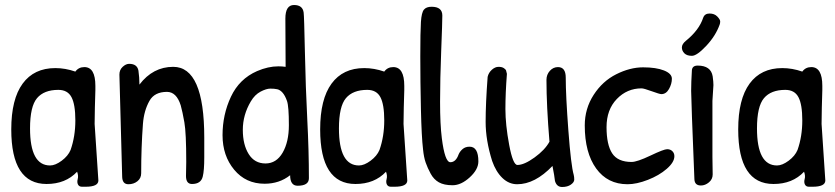

<svg xmlns="http://www.w3.org/2000/svg" viewBox="-20 -735 3336 767"><path d="M317 -467Q361 -467 361 -392Q361 -384 361 -375L359 -305Q358 -272 358 -240L373 -14Q373 11 322 11Q319 11 307.5 11Q296 11 291.5 2Q287 -7 290.5 -20Q294 -33 288 -49Q242 0 166 0Q25 0 25 -218Q25 -339 70.5 -401Q116 -463 201 -463Q241 -463 281 -449Q294 -467 317 -467ZM213 -376Q156 -376 128 -343Q100 -310 100 -222Q100 -74 180 -74Q201 -74 226.5 -93Q252 -112 262 -136Q281 -190 281 -254Q281 -318 265.5 -347Q250 -376 213 -376Z M468 -31 457 -437Q457 -456 470 -468Q483 -480 496 -480Q528 -480 533 -453Q537 -426 537 -397Q591 -468 672 -468Q796 -468 796 -185Q796 -159 796 -106.5Q796 -54 790 -30Q783 0 747 0Q723 0 723 -32L724 -88Q724 -204 716.5 -246.5Q709 -289 702 -314Q685 -368 647 -368Q597 -368 577 -332Q555 -293 551 -240Q544 -147 544 -43Q544 -23 529 -11Q514 1 493 1Q468 1 468 -31Z M1121 -468 1120 -661Q1120 -715 1154.5 -715Q1189 -715 1193 -685Q1195 -672 1198 -528Q1201 -384 1207.5 -258Q1214 -132 1214 -23Q1214 7 1169 7Q1139 7 1139 -35Q1096 -1 1037 -1Q962 -1 915.5 -57Q869 -113 869 -195Q869 -277 902.5 -348.5Q936 -420 1007 -451Q1051 -470 1092 -470Q1107 -470 1121 -468ZM982 -330Q950 -276 950 -216.5Q950 -157 973.5 -119.5Q997 -82 1040.5 -82Q1084 -82 1109 -125Q1134 -168 1134 -235Q1134 -310 1126.5 -331.5Q1119 -353 1109 -364.5Q1099 -376 1087.5 -378.5Q1076 -381 1060 -381Q1044 -381 1021 -369Q998 -357 982 -330Z M1551 -467Q1595 -467 1595 -392Q1595 -384 1595 -375L1593 -305Q1592 -272 1592 -240L1607 -14Q1607 11 1556 11Q1553 11 1541.5 11Q1530 11 1525.5 2Q1521 -7 1524.5 -20Q1528 -33 1522 -49Q1476 0 1400 0Q1259 0 1259 -218Q1259 -339 1304.5 -401Q1350 -463 1435 -463Q1475 -463 1515 -449Q1528 -467 1551 -467ZM1447 -376Q1390 -376 1362 -343Q1334 -310 1334 -222Q1334 -74 1414 -74Q1435 -74 1460.5 -93Q1486 -112 1496 -136Q1515 -190 1515 -254Q1515 -318 1499.5 -347Q1484 -376 1447 -376Z M1704 -708Q1747 -708 1747 -673Q1747 -646 1742.5 -532Q1738 -418 1738 -328Q1738 -238 1745 -183Q1757 -87 1779 -87Q1801 -87 1812 -118Q1817 -130 1828 -139.5Q1839 -149 1856 -149Q1891 -149 1891 -90Q1891 -58 1856.5 -26.5Q1822 5 1788 5Q1754 5 1733.5 -6.5Q1713 -18 1700.5 -41Q1688 -64 1680.5 -85.5Q1673 -107 1670 -138Q1664 -188 1661.5 -298.5Q1659 -409 1659 -509.5Q1659 -610 1661.5 -647.5Q1664 -685 1673.5 -696.5Q1683 -708 1704 -708Z M2005 -440Q1999 -362 1999 -299.5Q1999 -237 2014 -156.5Q2029 -76 2047 -76Q2074 -76 2115.5 -106Q2157 -136 2175 -169Q2163 -313 2163 -416Q2163 -437 2176.5 -452Q2190 -467 2209 -467Q2240 -467 2240 -425Q2240 -354 2250.5 -214Q2261 -74 2272 -36Q2274 -28 2274 -17.5Q2274 -7 2260.5 2.5Q2247 12 2225.5 12Q2204 12 2197 -12Q2195 -32 2187 -72Q2117 1 2046 1Q2013 1 1987 -24Q1961 -49 1946 -92Q1920 -175 1920 -248Q1920 -321 1928 -428Q1932 -445 1945 -456.5Q1958 -468 1971.5 -468Q1985 -468 1992.5 -463Q2000 -458 2001.5 -454Q2003 -450 2005 -440Z M2622 -359Q2615 -359 2583.5 -370.5Q2552 -382 2543 -382Q2485 -382 2444 -339.5Q2403 -297 2403 -227Q2403 -157 2425.5 -122.5Q2448 -88 2503 -88Q2525 -88 2578.5 -113.5Q2632 -139 2645 -139Q2658 -139 2666 -131Q2674 -123 2674 -111Q2674 -87 2643.5 -60.5Q2613 -34 2568 -16.5Q2523 1 2487 1Q2407 1 2361.5 -62Q2316 -125 2316 -234Q2316 -301 2351.5 -356Q2387 -411 2442 -438.5Q2497 -466 2549 -466Q2601 -466 2632.5 -453.5Q2664 -441 2664 -420.5Q2664 -400 2652.5 -379.5Q2641 -359 2622 -359Z M2789 -664Q2795 -681 2814.5 -681Q2834 -681 2845.5 -669Q2857 -657 2857 -649.5Q2857 -642 2855 -637Q2839 -592 2801.5 -552Q2764 -512 2744 -512Q2724 -512 2714 -522Q2704 -532 2704 -545.5Q2704 -559 2720 -572Q2773 -615 2789 -664ZM2826 -108 2827 -38Q2827 -19 2812 -6.5Q2797 6 2780 6Q2755 6 2754 -19Q2741 -338 2741 -372Q2741 -406 2744 -455Q2746 -473 2767 -473Q2820 -473 2827 -430Q2830 -408 2830 -395L2826 -332Z M3221 -467Q3265 -467 3265 -392Q3265 -384 3265 -375L3263 -305Q3262 -272 3262 -240L3277 -14Q3277 11 3226 11Q3223 11 3211.5 11Q3200 11 3195.5 2Q3191 -7 3194.5 -20Q3198 -33 3192 -49Q3146 0 3070 0Q2929 0 2929 -218Q2929 -339 2974.5 -401Q3020 -463 3105 -463Q3145 -463 3185 -449Q3198 -467 3221 -467ZM3117 -376Q3060 -376 3032 -343Q3004 -310 3004 -222Q3004 -74 3084 -74Q3105 -74 3130.5 -93Q3156 -112 3166 -136Q3185 -190 3185 -254Q3185 -318 3169.5 -347Q3154 -376 3117 -376Z"/></svg>

Font: Patrick Hand
Style: Regular
Weight: 400
Designer: Patrick Wagesreiter
Foundry: Patrick Wagesreiter
Version: Version 1.003;PS 001.003;hotconv 1.0.70;makeotf.lib2.5.58329